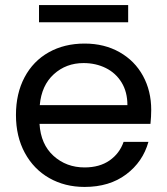

<svg xmlns="http://www.w3.org/2000/svg" viewBox="-20 -729 660 758"><path d="M577 -295Q577 -269 574 -240H136Q141 -159 191.5 -113.5Q242 -68 314 -68Q373 -68 412.5 -95.5Q452 -123 468 -169H566Q544 -90 478 -40.5Q412 9 314 9Q236 9 174.5 -26Q113 -61 78 -125.5Q43 -190 43 -275Q43 -360 77 -424Q111 -488 172.5 -522.5Q234 -557 314 -557Q392 -557 452 -523Q512 -489 544.5 -429.5Q577 -370 577 -295ZM483 -314Q483 -366 460 -403.5Q437 -441 397.5 -460.5Q358 -480 310 -480Q241 -480 192.5 -436Q144 -392 137 -314ZM486 -709V-641H134V-709Z"/></svg>

Font: DVN-Poppins
Style: Regular
Weight: 400
Designer: Ninad Kale (Devanagari), Jonny Pinhorn (Latin)
Foundry: Indian Type Foundry
Version: 4.004